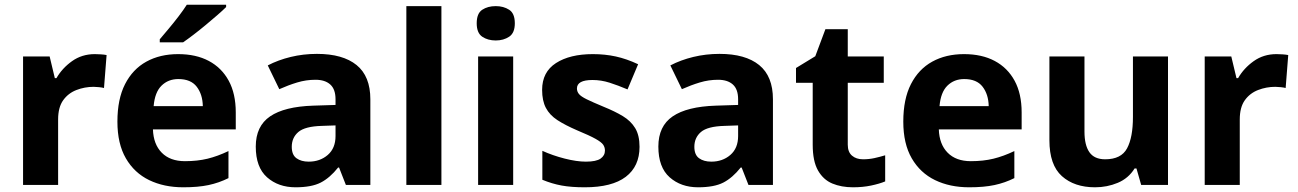

<svg xmlns="http://www.w3.org/2000/svg" viewBox="-20 -786 5516 816"><path d="M383 -556Q394 -556 409 -555Q424 -554 433 -552L422 -412Q415 -414 401.5 -415.5Q388 -417 378 -417Q340 -417 305 -403.5Q270 -390 248.5 -360Q227 -330 227 -278V0H78V-546H191L213 -454H220Q244 -496 286 -526Q328 -556 383 -556Z M737 -556Q813 -556 867.5 -527Q922 -498 952 -443Q982 -388 982 -308V-236H630Q632 -173 667.5 -137Q703 -101 766 -101Q819 -101 862 -111.5Q905 -122 951 -144V-29Q911 -9 866.5 0.5Q822 10 759 10Q677 10 614 -20.5Q551 -51 515 -113Q479 -175 479 -269Q479 -365 511.5 -428.5Q544 -492 602 -524Q660 -556 737 -556ZM738 -450Q695 -450 666.5 -422Q638 -394 633 -335H842Q841 -385 816 -417.5Q791 -450 738 -450ZM941 -756Q927 -742 904 -722Q881 -702 854.5 -680Q828 -658 802.5 -638.5Q777 -619 758 -606H659V-619Q675 -638 696.5 -663.5Q718 -689 739 -716.5Q760 -744 774 -766H941Z M1327 -557Q1437 -557 1495.5 -509.5Q1554 -462 1554 -364V0H1450L1421 -74H1417Q1382 -30 1343 -10Q1304 10 1236 10Q1163 10 1115 -32.5Q1067 -75 1067 -163Q1067 -250 1128 -291.5Q1189 -333 1311 -337L1406 -340V-364Q1406 -407 1383.5 -427Q1361 -447 1321 -447Q1281 -447 1243 -435.5Q1205 -424 1167 -407L1118 -508Q1162 -531 1215.5 -544Q1269 -557 1327 -557ZM1348 -251Q1276 -249 1248 -225Q1220 -201 1220 -162Q1220 -128 1240 -113.5Q1260 -99 1292 -99Q1340 -99 1373 -127.5Q1406 -156 1406 -208V-253Z M1856 0H1707V-760H1856Z M2161 -546V0H2012V-546ZM2087 -760Q2120 -760 2144 -744.5Q2168 -729 2168 -687Q2168 -646 2144 -630Q2120 -614 2087 -614Q2053 -614 2029.5 -630Q2006 -646 2006 -687Q2006 -729 2029.5 -744.5Q2053 -760 2087 -760Z M2698 -162Q2698 -79 2639.5 -34.5Q2581 10 2465 10Q2408 10 2367 2.5Q2326 -5 2285 -22V-145Q2329 -125 2380 -112Q2431 -99 2470 -99Q2514 -99 2532.5 -112Q2551 -125 2551 -146Q2551 -160 2543.5 -171Q2536 -182 2511 -196Q2486 -210 2433 -232Q2382 -254 2349 -275.5Q2316 -297 2300 -327.5Q2284 -358 2284 -404Q2284 -480 2343 -518Q2402 -556 2500 -556Q2551 -556 2597 -546Q2643 -536 2692 -513L2647 -406Q2607 -423 2571 -434.5Q2535 -446 2498 -446Q2465 -446 2448.5 -437Q2432 -428 2432 -410Q2432 -397 2440.5 -386.5Q2449 -376 2473.5 -364Q2498 -352 2546 -332Q2593 -313 2627 -292.5Q2661 -272 2679.5 -241.5Q2698 -211 2698 -162Z M3038 -557Q3148 -557 3206.5 -509.5Q3265 -462 3265 -364V0H3161L3132 -74H3128Q3093 -30 3054 -10Q3015 10 2947 10Q2874 10 2826 -32.5Q2778 -75 2778 -163Q2778 -250 2839 -291.5Q2900 -333 3022 -337L3117 -340V-364Q3117 -407 3094.5 -427Q3072 -447 3032 -447Q2992 -447 2954 -435.5Q2916 -424 2878 -407L2829 -508Q2873 -531 2926.5 -544Q2980 -557 3038 -557ZM3059 -251Q2987 -249 2959 -225Q2931 -201 2931 -162Q2931 -128 2951 -113.5Q2971 -99 3003 -99Q3051 -99 3084 -127.5Q3117 -156 3117 -208V-253Z M3648 -109Q3673 -109 3696 -114Q3719 -119 3742 -126V-15Q3718 -5 3682.5 2.5Q3647 10 3605 10Q3556 10 3517.5 -6Q3479 -22 3456.5 -61.5Q3434 -101 3434 -171V-434H3363V-497L3445 -547L3488 -662H3583V-546H3736V-434H3583V-171Q3583 -140 3601 -124.5Q3619 -109 3648 -109Z M4077 -556Q4153 -556 4207.5 -527Q4262 -498 4292 -443Q4322 -388 4322 -308V-236H3970Q3972 -173 4007.5 -137Q4043 -101 4106 -101Q4159 -101 4202 -111.5Q4245 -122 4291 -144V-29Q4251 -9 4206.5 0.5Q4162 10 4099 10Q4017 10 3954 -20.5Q3891 -51 3855 -113Q3819 -175 3819 -269Q3819 -365 3851.5 -428.5Q3884 -492 3942 -524Q4000 -556 4077 -556ZM4078 -450Q4035 -450 4006.5 -422Q3978 -394 3973 -335H4182Q4181 -385 4156 -417.5Q4131 -450 4078 -450Z M4944 -546V0H4830L4810 -70H4802Q4776 -28 4730.5 -9Q4685 10 4634 10Q4546 10 4493 -37.5Q4440 -85 4440 -190V-546H4589V-227Q4589 -169 4610 -139Q4631 -109 4677 -109Q4745 -109 4770 -155.5Q4795 -202 4795 -289V-546Z M5405 -556Q5416 -556 5431 -555Q5446 -554 5455 -552L5444 -412Q5437 -414 5423.5 -415.5Q5410 -417 5400 -417Q5362 -417 5327 -403.5Q5292 -390 5270.5 -360Q5249 -330 5249 -278V0H5100V-546H5213L5235 -454H5242Q5266 -496 5308 -526Q5350 -556 5405 -556Z"/></svg>

Font: Noto Sans Sundanese
Style: Bold
Weight: 700
Version: Version 2.003